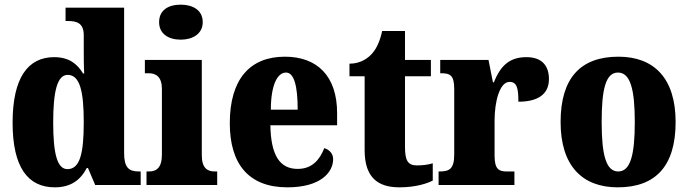

<svg xmlns="http://www.w3.org/2000/svg" viewBox="-20 -793 2952 823"><path d="M215 10C283 10 325 -21 352 -73H357L388 0H583V-58H575C532 -58 512 -75 512 -137V-760H261V-703H269C307 -703 339 -696 339 -642V-590C339 -551 339 -508 341 -478H336C312 -518 277 -548 212 -548C100 -548 34 -460 34 -267C34 -75 100 10 215 10ZM269 -68C225 -68 208 -135 208 -268C208 -400 225 -472 270 -472C323 -472 339 -400 339 -269C339 -136 323 -68 269 -68Z M755 -623C806 -623 849 -648 849 -698C849 -750 806 -773 755 -773C702 -773 662 -750 662 -698C662 -648 702 -623 755 -623ZM608 0H911V-58H901C868 -58 845 -73 845 -128V-536H601V-479H618C649 -479 674 -463 674 -412V-131C674 -74 651 -58 618 -58H608Z M1212 10C1354 10 1408 -54 1408 -111C1408 -135 1391 -152 1370 -158C1350 -107 1317 -69 1256 -69C1180 -69 1141 -126 1139 -256H1425V-308C1425 -467 1340 -550 1201 -550C1051 -550 965 -453 965 -265C965 -91 1045 10 1212 10ZM1256 -323H1141C1141 -426 1168 -482 1206 -482C1241 -482 1256 -423 1256 -323Z M1692 10C1765 10 1814 -8 1835 -19V-93C1816 -87 1792 -84 1767 -84C1726 -84 1716 -108 1716 -165V-466H1827V-536H1716V-660H1618C1609 -617 1594 -586 1578 -567C1561 -546 1528 -520 1478 -520V-466H1543V-149C1543 -31 1601 10 1692 10Z M1860 0H2185V-58H2153C2120 -58 2100 -66 2100 -125V-277C2100 -358 2122 -442 2164 -442C2197 -442 2202 -412 2202 -357C2280 -357 2333 -385 2333 -454C2333 -508 2306 -548 2237 -548C2168 -548 2127 -516 2097 -440H2093L2074 -536H1867V-479H1871C1910 -479 1927 -470 1927 -411V-130C1927 -67 1904 -58 1864 -58H1860Z M2628 10C2791 10 2876 -82 2876 -270C2876 -458 2783 -550 2631 -550C2468 -550 2383 -458 2383 -270C2383 -82 2476 10 2628 10ZM2630 -58C2577 -58 2559 -131 2559 -270C2559 -410 2576 -482 2629 -482C2682 -482 2701 -410 2701 -270C2701 -131 2683 -58 2630 -58Z"/></svg>

Font: Noto Serif Bengali Condensed Black
Style: Regular
Weight: 900
Width: 3
Designer: Juan Bruce, Universal Thirst, Indian Type Foundry and the Monotype Design Team.
Foundry: Monotype Imaging Inc.
Version: Version 2.003